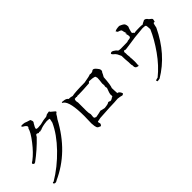

<svg xmlns="http://www.w3.org/2000/svg" viewBox="39 -1514 2299 2299"><g transform="rotate(-45 1188.5 -365.0)"><path d="M85 31Q98 24 102 24Q104 24 104 26Q104 28 107 28Q114 28 137 20L138 19L135 18Q471 -131 665 -495Q681 -514 701 -550Q720 -561 720 -570Q720 -572 714.5 -578.5Q709 -585 667 -618Q664 -632 652 -632Q649 -632 639 -629Q629 -626 618 -626Q595 -609 576 -609H572Q550 -609 482 -591Q451 -587 432 -587Q401 -587 401 -598Q401 -615 430 -661Q440 -671 440 -682Q440 -684 439 -691Q438 -698 431 -714V-715Q431 -718 386 -731Q356 -745 336 -745L316 -746Q298 -746 294 -738L297 -740Q302 -740 306 -726Q353 -702 353 -681Q353 -671 341 -661Q331 -612 254 -512.5Q177 -413 103 -357Q76 -342 76 -334Q76 -333 76 -328.5Q76 -324 86 -317L91 -312L90 -311L87 -312Q91 -312 110 -318Q234 -409 339 -519Q352 -547 364 -547Q374 -547 391 -535Q397 -541 403 -541L409 -540Q413 -537 417 -537Q426 -537 438 -547L435 -540Q472 -561 555 -569H564Q604 -569 604 -561L593 -509Q531 -371 395 -230.5Q259 -90 104 2L97 1Q87 1 87 13Q87 21 95 21L101 20Z M971 -69Q985 -69 992 -96Q985 -117 985 -126Q985 -132 990.5 -132.5Q996 -133 1038 -142L1204 -152Q1302 -154 1349 -159Q1394 -154 1408 -148Q1412 -146 1416 -146Q1426 -146 1439 -159Q1438 -166 1430 -181.5Q1422 -197 1402 -209Q1399 -205 1396 -205Q1391 -205 1389 -298Q1405 -333 1413 -459Q1435 -497 1439 -510Q1452 -522 1452 -537Q1452 -540 1450 -551Q1448 -562 1429 -584Q1405 -615 1386 -615Q1375 -615 1366 -605Q1354 -598 1335 -598Q1325 -598 1314 -600Q1308 -592 1206 -575Q1037 -574 991 -562Q967 -571 931 -571Q920 -590 889 -597Q862 -602 853 -602Q844 -602 844 -598Q844 -596 844.5 -592Q845 -588 858 -583Q920 -534 920 -290Q920 -235 917 -171Q920 -117 928.5 -98.5Q937 -80 954 -77Q964 -69 971 -69ZM1011 -184 1010 -186Q998 -189 990 -195Q986 -198 986 -213Q986 -228 990 -255Q981 -281 981 -322V-462Q976 -480 976 -493Q976 -513 987 -521L985 -522V-523L994 -521Q995 -520 998 -520Q1001 -520 1007 -524Q1017 -519 1022 -519Q1027 -519 1028 -524L1055 -523Q1115 -523 1238 -532Q1246 -548 1257 -548Q1307 -548 1344 -535Q1347 -534 1354 -508V-502Q1354 -475 1346 -418L1349 -384Q1345 -376 1345 -366Q1345 -354 1350 -341Q1324 -277 1323 -251L1325 -235Q1325 -218 1314 -218H1311Q1289 -200 1269 -200H1265Q1254 -209 1243 -209L1236 -208Q1225 -195 1161 -189Q1107 -199 1102 -203Q1066 -193 1011 -184Z M1840 32Q1851 32 1873 27Q2133 -127 2278 -433Q2287 -480 2292 -491Q2295 -497 2302 -497Q2307 -497 2313 -495Q2321 -521 2321.5 -532Q2322 -543 2286 -568Q2265 -601 2241 -601Q2231 -601 2230 -597Q2209 -589 2186 -574Q2177 -578 2137 -578L2091 -577Q2068 -577 2048 -572Q2044 -583 2035 -587Q2026 -591 2026 -601Q2026 -609 2030 -620Q2039 -656 2050 -680Q2050 -706 2040.5 -723.5Q2031 -741 1977 -762Q1950 -761 1930 -757Q1910 -753 1900 -743Q1910 -738 1910 -735L1908 -733Q1908 -730 1921 -722Q1962 -710 1963 -696.5Q1964 -683 1981 -631Q1971 -644 1967 -644L1965 -643Q1977 -607 1977 -590Q1977 -581 1970.5 -573Q1964 -565 1913 -561H1915Q1918 -561 1918 -558V-557L1800 -555Q1782 -555 1760 -561Q1745 -584 1717 -599Q1703 -607 1693 -607Q1683 -607 1676 -599Q1672 -599 1672 -595Q1672 -589 1684 -575Q1711 -555 1721.5 -535.5Q1732 -516 1744 -489Q1745 -423 1751 -371V-352Q1751 -320 1757 -320Q1756 -316 1756 -309Q1756 -301 1758 -288Q1767 -265 1780 -265L1785 -266Q1786 -259 1793 -259Q1809 -259 1809 -271Q1809 -276 1805 -282Q1809 -293 1809 -326Q1809 -350 1807 -385Q1804 -386 1804 -392Q1804 -397 1806 -405Q1801 -437 1801 -454Q1801 -462 1802 -466Q1799 -492 1799 -498V-500L1800 -498Q1807 -512 1813 -512H1815L1826 -508Q1827 -506 1834 -506Q1847 -506 1879 -512Q2015 -535 2156 -545Q2200 -545 2206 -536Q2212 -527 2214 -471Q2163 -351 2070 -219.5Q1977 -88 1866 1Q1827 8 1827 17Q1827 23 1833 23Q1836 23 1841 21Q1831 23 1831 27Q1831 32 1840 32Z"/></g></svg>

Font: Xiaobo Songti 小帛宋体
Style: Regular
Weight: 400
Version: Version 1.501;March 17, 2024;FontCreator 14.0.0.2814 64-bit